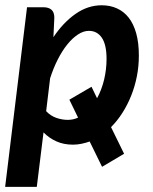

<svg xmlns="http://www.w3.org/2000/svg" viewBox="-20 -541 580 728"><path d="M-0.5 167.5H119.5L145 -39C159 -24.7 175.2 -13.3 193.8 -5C212.2 3.3 233.2 7.5 256.5 7.5C267.5 7.5 278.2 6.4 288.8 4.2C299.2 2.1 309.7 -0.8 320 -4.5L367 91.5L450.5 42L401 -59C417 -75 431.4 -93.1 444.2 -113.2C457.1 -133.4 468.2 -155.2 477.5 -178.5C486.8 -201.8 494 -226.2 499 -251.8C504 -277.2 506.5 -303.3 506.5 -330C506.5 -362.3 503.2 -390.5 496.5 -414.5C489.8 -438.5 480.3 -458.3 468 -474C455.7 -489.7 440.8 -501.4 423.5 -509.2C406.2 -517.1 386.8 -521 365.5 -521C330.5 -521 297.4 -510.1 266.2 -488.2C235.1 -466.4 207.2 -437 182.5 -400L186 -473.5C186 -487.5 182.4 -497.7 175.2 -504C168.1 -510.3 158 -513.5 145 -513.5H82.5ZM327 -212 243 -163 276 -95C263.7 -89.3 250.7 -86.5 237 -86.5C222.7 -86.5 208.2 -89 193.8 -94C179.2 -99 166.3 -107.5 155 -119.5L170 -244C178 -269.3 187.6 -293 198.8 -315C209.9 -337 222 -356.1 235 -372.2C248 -388.4 261.5 -401.1 275.5 -410.2C289.5 -419.4 303.3 -424 317 -424C338 -424 354.4 -415.2 366.2 -397.8C378.1 -380.2 384 -353.5 384 -317.5C384 -291.2 380.9 -265.1 374.8 -239.2C368.6 -213.4 359.7 -189.8 348 -168.5Z"/></svg>

Font: Lato
Style: Bold Italic
Weight: 700
Italic angle: -7°
Designer: Lukasz Dziedzic
Foundry: tyPoland Lukasz Dziedzic
Version: Version 2.007; 2014-02-27